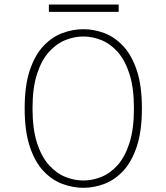

<svg xmlns="http://www.w3.org/2000/svg" viewBox="-20 -838 750 868"><path d="M357 11Q309.5 11 262.2 -6.5Q215 -24 176.5 -64.8Q138 -105.5 114.8 -175Q91.5 -244.5 91.5 -348Q91.5 -451.5 114.8 -520.5Q138 -589.5 176.5 -630.2Q215 -671 262.2 -688.5Q309.5 -706 357 -706Q404.5 -706 451.2 -688.5Q498 -671 536.5 -630.2Q575 -589.5 598.2 -520.5Q621.5 -451.5 621.5 -348Q621.5 -244.5 598.2 -175Q575 -105.5 536.5 -64.8Q498 -24 451.2 -6.5Q404.5 11 357 11ZM357 -22Q397 -22 437.5 -38Q478 -54 511.5 -91.2Q545 -128.5 565.2 -191.5Q585.5 -254.5 585.5 -348Q585.5 -441 565.2 -503.8Q545 -566.5 511.5 -603.8Q478 -641 437.5 -657Q397 -673 357 -673Q316.5 -673 276 -657Q235.5 -641 201.8 -603.8Q168 -566.5 147.5 -503.8Q127 -441 127 -348Q127 -254.5 147.5 -191.5Q168 -128.5 201.8 -91.2Q235.5 -54 276 -38Q316.5 -22 357 -22ZM201 -817.5H516.5V-784.5H201Z"/></svg>

Font: League Mono Thin
Style: Regular
Weight: 100
Width: 6
Designer: Tyler Finck
Foundry: The League of Moveable Type / Tyler Finck
Version: Version 2.300;RELEASE